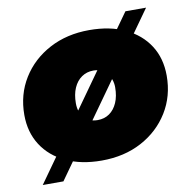

<svg xmlns="http://www.w3.org/2000/svg" viewBox="-77 -687 830 833"><g transform="rotate(-10 338.0 -270.0)"><path d="M316 10Q226 10 159 -21.5Q92 -53 55.5 -110Q19 -167 19 -243Q19 -333 63 -404Q107 -475 184 -516Q261 -557 360 -557Q451 -557 517.5 -525.5Q584 -494 620.5 -437.5Q657 -381 657 -304Q657 -214 613 -143Q569 -72 492.5 -31Q416 10 316 10ZM329 -166Q359 -166 381 -181.5Q403 -197 415.5 -225.5Q428 -254 428 -293Q428 -328 407 -354.5Q386 -381 347 -381Q318 -381 295.5 -365.5Q273 -350 260.5 -321.5Q248 -293 248 -254Q248 -215 269.5 -190.5Q291 -166 329 -166ZM45 70 529 -610H620L136 70Z"/></g></svg>

Font: Montserrat Thin Black
Style: Italic
Weight: 900
Italic angle: -11.3°
Version: Version 9.000